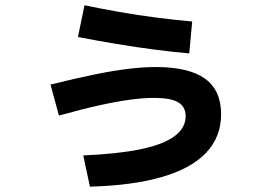

<svg xmlns="http://www.w3.org/2000/svg" viewBox="-20 -645 1040 721"><path d="M292.7 -61.3Q423.7 -67 508.9 -84.8Q594 -102.6 635.5 -133.7Q677.1 -164.7 677.1 -208.3Q677.1 -244.4 649 -260.9Q621 -277.4 559 -277.4Q518.7 -277.4 468.8 -270.7Q419 -264.1 353.8 -249.7Q288.7 -235.4 201.3 -211L169.7 -327.3Q267 -351.7 338.2 -366Q409.3 -380.3 464.2 -386.8Q519 -393.3 564.7 -393.3Q689 -393.3 749.7 -349.7Q810.3 -306 810.3 -216.3Q810.3 -131.3 754.8 -72.2Q699.3 -13 589.8 19.2Q480.3 51.3 317.7 56ZM690.7 -444.4Q633.7 -449.4 563.3 -458.4Q493 -467.4 418.2 -479.9Q343.3 -492.4 272.7 -506L297.3 -625.3Q357 -612.7 427 -600.3Q497 -588 568.2 -578.8Q639.3 -569.7 701.7 -564.3Z"/></svg>

Font: M PLUS 2 Thin
Style: Regular
Weight: 100
Designer: Coji Morishita
Foundry: UNDERFOREST DESIGN
Version: Version 1.001